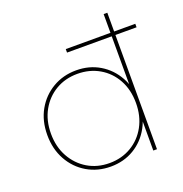

<svg xmlns="http://www.w3.org/2000/svg" viewBox="-133 -860 937 981"><g transform="rotate(-20 335.5 -369.5)"><path d="M305 3Q234 3 177 -30.5Q120 -64 87 -123.5Q54 -183 54 -259Q54 -336 87 -394.5Q120 -453 177 -486.5Q234 -520 305 -520Q376 -520 432 -486.5Q488 -453 520.5 -394.5Q553 -336 553 -259Q553 -183 520.5 -123.5Q488 -64 432 -30.5Q376 3 305 3ZM305 -16Q371 -16 423.5 -47Q476 -78 506 -133Q536 -188 536 -259Q536 -331 506 -385.5Q476 -440 423.5 -470.5Q371 -501 305 -501Q239 -501 187 -470.5Q135 -440 104.5 -385.5Q74 -331 74 -259Q74 -188 104.5 -133Q135 -78 187 -47Q239 -16 305 -16ZM536 0V-190L546 -260L536 -330V-742H556V0ZM293 -621V-640H671V-621Z"/></g></svg>

Font: Montserrat Thin
Style: Regular
Weight: 100
Designer: Julieta Ulanovsky
Foundry: Julieta Ulanovsky
Version: Version 9.000